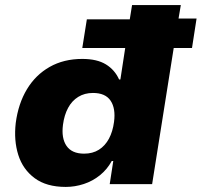

<svg xmlns="http://www.w3.org/2000/svg" viewBox="-20 -725 794 756"><path d="M239 11Q163 11 116.5 -23.5Q70 -58 52 -115Q34 -172 42 -241Q52 -317 86 -373.5Q120 -430 175.5 -461.5Q231 -493 304 -493Q362 -493 397 -471.5Q432 -450 449 -412H454L473 -536H304L322 -649H491L500 -705H692L683 -652H754L736 -536H664L579 0H412L426 -91H420Q402 -58 373.5 -35Q345 -12 310 -0.5Q275 11 239 11ZM311 -120Q345 -120 369.5 -135.5Q394 -151 409 -179Q424 -207 429 -245Q436 -298 415.5 -328.5Q395 -359 346 -359Q313 -359 288 -343.5Q263 -328 248 -300Q233 -272 228 -234Q221 -181 242 -150.5Q263 -120 311 -120Z"/></svg>

Font: Nunito Sans 7pt Black
Style: Italic
Weight: 900
Italic angle: -9°
Version: Version 3.101;gftools[0.9.27]